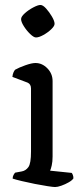

<svg xmlns="http://www.w3.org/2000/svg" viewBox="-20 -754 328 774"><path d="M202 0Q195 0 172 -3.5Q149 -7 121 -12.5Q93 -18 68 -24Q43 -30 31 -34Q31 -42 34.5 -48.5Q38 -55 41 -58L68 -63Q84 -66 94.5 -80.5Q105 -95 105 -143V-397Q105 -415 91 -421L30 -444Q31 -455 34.5 -462.5Q38 -470 41 -473Q57 -482 82.5 -491Q108 -500 123 -500Q150 -500 171 -478.5Q192 -457 192 -427V-123Q192 -102 188.5 -87Q185 -72 182 -66L269 -57Q271 -55 273.5 -49Q276 -43 276 -35Q271 -27 257 -19Q243 -11 227.5 -5.5Q212 0 202 0ZM125 -603Q116 -603 101.5 -617Q87 -631 76 -648.5Q65 -666 65 -677Q65 -687 80 -700.5Q95 -714 114 -724Q133 -734 143 -734Q153 -734 166 -719.5Q179 -705 189.5 -687Q200 -669 200 -658Q200 -649 186.5 -636Q173 -623 155 -613Q137 -603 125 -603Z"/></svg>

Font: Texturina 72pt Medium
Style: Regular
Weight: 500
Designer: Guillermo Torres Carreño
Foundry: Omnibus-Type
Version: Version 1.002; ttfautohint (v1.8.3)